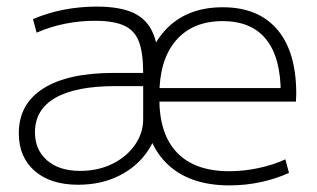

<svg xmlns="http://www.w3.org/2000/svg" viewBox="-20 -550 962 582"><path d="M223 -32Q277 -32 320 -53Q363 -74 388.5 -110Q414 -146 414 -189V-289H330Q210 -289 148 -253.5Q86 -218 86 -149Q86 -96 122.5 -64Q159 -32 223 -32ZM217 10Q133 10 85 -32Q37 -74 37 -146Q37 -235 111.5 -282Q186 -329 325 -329H414Q414 -390 401 -424Q388 -458 356 -472.5Q324 -487 268 -487Q222 -487 177 -478Q132 -469 91 -451L80 -492Q124 -511 173 -520.5Q222 -530 273 -530Q344 -530 385.5 -510.5Q427 -491 445 -446.5Q463 -402 463 -326V-210Q463 -147 431 -97Q399 -47 343.5 -18.5Q288 10 217 10ZM676 12Q550 12 482 -58Q414 -128 414 -258Q414 -384 478.5 -456Q543 -528 655 -528Q763 -528 820.5 -460.5Q878 -393 878 -266Q878 -259 877.5 -253Q877 -247 877 -242H441V-283H843L831 -268Q831 -376 786.5 -431Q742 -486 655 -486Q564 -486 513.5 -427.5Q463 -369 463 -261V-251Q463 -143 517 -87Q571 -31 675 -31Q719 -31 763.5 -40.5Q808 -50 845 -67L856 -26Q817 -8 770.5 2Q724 12 676 12Z"/></svg>

Font: M PLUS 1 Light
Style: Regular
Weight: 300
Designer: Coji Morishita
Foundry: UNDERFOREST DESIGN
Version: Version 1.001